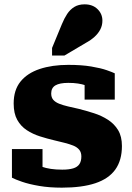

<svg xmlns="http://www.w3.org/2000/svg" viewBox="-20 -853 610 885"><path d="M355 -132Q355 -151 345 -163Q335 -175 317.5 -182Q300 -189 278 -194.5Q256 -200 231 -206Q197 -214 164 -224.5Q131 -235 103.5 -253Q76 -271 59.5 -300.5Q43 -330 43 -376Q43 -438 74.5 -477Q106 -516 163 -535Q220 -554 295 -554Q356 -554 400.5 -546.5Q445 -539 472 -529.5Q499 -520 509 -515V-394H370V-488Q386 -490 394.5 -486Q403 -482 405.5 -475Q408 -468 406.5 -460.5Q405 -453 403 -446Q391 -454 375 -459.5Q359 -465 339.5 -468Q320 -471 295 -471Q255 -471 235.5 -459.5Q216 -448 216 -422Q216 -404 225.5 -393Q235 -382 252.5 -375Q270 -368 293.5 -362.5Q317 -357 344 -351Q379 -342 413.5 -331Q448 -320 477.5 -301Q507 -282 524.5 -253Q542 -224 542 -180Q542 -114 511.5 -71.5Q481 -29 419.5 -8.5Q358 12 265 12Q207 12 160.5 4Q114 -4 82 -15Q50 -26 35 -34V-166H176V-42Q156 -48 145 -58.5Q134 -69 130 -79Q126 -89 129.5 -95Q133 -101 142 -99Q155 -91 173 -84.5Q191 -78 214.5 -74.5Q238 -71 267 -71Q298 -71 317.5 -77Q337 -83 346 -96.5Q355 -110 355 -132ZM265 -741Q276 -768 289.5 -788.5Q303 -809 322.5 -821Q342 -833 370 -833Q407 -833 429.5 -811Q452 -789 452 -758Q452 -736 442.5 -717.5Q433 -699 416 -683.5Q399 -668 375 -655L277 -597H220V-632Z"/></svg>

Font: Roboto Serif 20pt ExtraBold
Style: Regular
Weight: 800
Version: Version 1.008